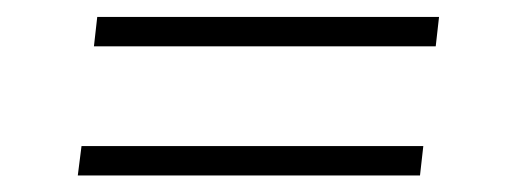

<svg xmlns="http://www.w3.org/2000/svg" viewBox="-20 -454 620 232"><path d="M78.5 -277.5H491.5L487.5 -242H74ZM97.5 -433.5H510.5L506.5 -398H93.5Z"/></svg>

Font: Lato Light
Style: Italic
Weight: 300
Italic angle: -7°
Designer: Lukasz Dziedzic
Foundry: tyPoland Lukasz Dziedzic
Version: Version 2.007; 2014-02-27